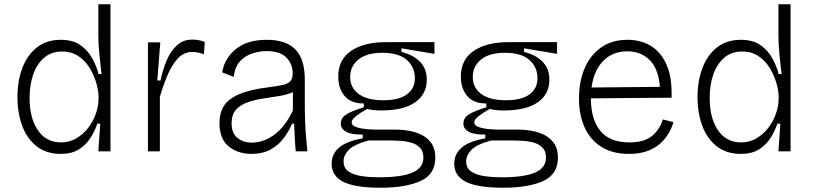

<svg xmlns="http://www.w3.org/2000/svg" viewBox="-20 -711 3822 902"><path d="M265 12Q198 12 152.5 -23.5Q107 -59 84.5 -119.5Q62 -180 62 -255Q62 -332 85.5 -393Q109 -454 154.5 -489Q200 -524 265 -524Q323 -524 358.5 -498.5Q394 -473 414 -436Q434 -399 443 -363H457Q452 -402 447 -453.5Q442 -505 442 -544V-691H499V0H442L451 -130H437Q425 -94 404 -61.5Q383 -29 349.5 -8.5Q316 12 265 12ZM267 -42Q306 -42 338.5 -61Q371 -80 394.5 -110.5Q418 -141 430.5 -177.5Q443 -214 443 -248V-256Q443 -283 433 -319Q423 -355 402.5 -389.5Q382 -424 349.5 -446.5Q317 -469 272 -469Q221 -469 187 -439.5Q153 -410 136 -361Q119 -312 119 -251Q119 -156 158 -99Q197 -42 267 -42Z M675 0V-512H733L719 -333H734Q745 -385 763.5 -428.5Q782 -472 811.5 -498.5Q841 -525 883 -525Q895 -525 909.5 -523Q924 -521 942 -514L938 -456Q924 -461 910.5 -464Q897 -467 884 -467Q844 -467 816 -437Q788 -407 767.5 -359Q747 -311 731 -256V0Z M1161 12Q1098 12 1054.5 -23Q1011 -58 1011 -134Q1011 -179 1031 -212Q1051 -245 1101.5 -267.5Q1152 -290 1241 -301Q1282 -306 1307 -311.5Q1332 -317 1343.5 -329Q1355 -341 1355 -367Q1355 -410 1325.5 -440.5Q1296 -471 1232 -471Q1202 -471 1168.5 -461Q1135 -451 1109.5 -425Q1084 -399 1078 -350L1024 -371Q1034 -436 1087.5 -480Q1141 -524 1234 -524Q1323 -524 1367.5 -479Q1412 -434 1412 -336V-204Q1412 -175 1413.5 -138.5Q1415 -102 1418 -65.5Q1421 -29 1424 0H1369Q1366 -36 1364.5 -67.5Q1363 -99 1362 -130H1352Q1337 -94 1312.5 -61.5Q1288 -29 1251 -8.5Q1214 12 1161 12ZM1165 -41Q1195 -41 1229 -55Q1263 -69 1296 -102Q1329 -135 1356 -192V-278Q1329 -266 1292 -260Q1255 -254 1216 -248Q1177 -242 1143.5 -230.5Q1110 -219 1089 -196Q1068 -173 1068 -132Q1068 -86 1095 -63.5Q1122 -41 1165 -41Z M1767 171Q1649 171 1593.5 143.5Q1538 116 1538 58Q1538 12 1573.5 -18Q1609 -48 1684 -61V-79Q1631 -78 1606 -92Q1581 -106 1581 -130Q1581 -157 1607 -173.5Q1633 -190 1689 -207V-225Q1630 -224 1599.5 -259.5Q1569 -295 1569 -351Q1569 -431 1629.5 -472Q1690 -513 1793 -513H2021V-458L1866 -484V-467Q1920 -454 1952.5 -421.5Q1985 -389 1985 -336Q1985 -269 1930.5 -230.5Q1876 -192 1769 -192Q1754 -192 1738.5 -193.5Q1723 -195 1704 -199Q1672 -181 1652 -165Q1632 -149 1632 -136Q1632 -122 1652.5 -114.5Q1673 -107 1701.5 -104.5Q1730 -102 1753 -102H1847Q1867 -102 1896.5 -97.5Q1926 -93 1955.5 -80Q1985 -67 2005 -40.5Q2025 -14 2025 30Q2025 108 1955.5 139.5Q1886 171 1767 171ZM1781 -240Q1854 -240 1891.5 -267.5Q1929 -295 1929 -344Q1929 -396 1891 -429.5Q1853 -463 1776 -463Q1703 -463 1664 -431.5Q1625 -400 1625 -350Q1625 -299 1665 -269.5Q1705 -240 1781 -240ZM1760 122Q1865 122 1917 100Q1969 78 1969 29Q1969 -1 1952.5 -17.5Q1936 -34 1911.5 -41Q1887 -48 1862.5 -49.5Q1838 -51 1821 -51H1711Q1642 -32 1618 -6.5Q1594 19 1594 46Q1594 79 1618 95Q1642 111 1680.5 116.5Q1719 122 1760 122Z M2343 171Q2225 171 2169.5 143.5Q2114 116 2114 58Q2114 12 2149.5 -18Q2185 -48 2260 -61V-79Q2207 -78 2182 -92Q2157 -106 2157 -130Q2157 -157 2183 -173.5Q2209 -190 2265 -207V-225Q2206 -224 2175.5 -259.5Q2145 -295 2145 -351Q2145 -431 2205.5 -472Q2266 -513 2369 -513H2597V-458L2442 -484V-467Q2496 -454 2528.5 -421.5Q2561 -389 2561 -336Q2561 -269 2506.5 -230.5Q2452 -192 2345 -192Q2330 -192 2314.5 -193.5Q2299 -195 2280 -199Q2248 -181 2228 -165Q2208 -149 2208 -136Q2208 -122 2228.5 -114.5Q2249 -107 2277.5 -104.5Q2306 -102 2329 -102H2423Q2443 -102 2472.5 -97.5Q2502 -93 2531.5 -80Q2561 -67 2581 -40.5Q2601 -14 2601 30Q2601 108 2531.5 139.5Q2462 171 2343 171ZM2357 -240Q2430 -240 2467.5 -267.5Q2505 -295 2505 -344Q2505 -396 2467 -429.5Q2429 -463 2352 -463Q2279 -463 2240 -431.5Q2201 -400 2201 -350Q2201 -299 2241 -269.5Q2281 -240 2357 -240ZM2336 122Q2441 122 2493 100Q2545 78 2545 29Q2545 -1 2528.5 -17.5Q2512 -34 2487.5 -41Q2463 -48 2438.5 -49.5Q2414 -51 2397 -51H2287Q2218 -32 2194 -6.5Q2170 19 2170 46Q2170 79 2194 95Q2218 111 2256.5 116.5Q2295 122 2336 122Z M2935 12Q2857 12 2804.5 -21.5Q2752 -55 2726 -113.5Q2700 -172 2700 -248Q2700 -328 2726.5 -390Q2753 -452 2804 -488Q2855 -524 2928 -524Q2989 -524 3036.5 -496Q3084 -468 3111 -408Q3138 -348 3135 -252L2756 -249V-248Q2756 -151 2800 -96.5Q2844 -42 2937 -42Q3005 -42 3042 -71.5Q3079 -101 3094 -150L3144 -137Q3122 -66 3069.5 -27Q3017 12 2935 12ZM2927 -470Q2859 -470 2814.5 -425.5Q2770 -381 2759 -300L3080 -303Q3074 -386 3033 -428Q2992 -470 2927 -470Z M3460 12Q3393 12 3347.5 -23.5Q3302 -59 3279.5 -119.5Q3257 -180 3257 -255Q3257 -332 3280.5 -393Q3304 -454 3349.5 -489Q3395 -524 3460 -524Q3518 -524 3553.5 -498.5Q3589 -473 3609 -436Q3629 -399 3638 -363H3652Q3647 -402 3642 -453.5Q3637 -505 3637 -544V-691H3694V0H3637L3646 -130H3632Q3620 -94 3599 -61.5Q3578 -29 3544.5 -8.5Q3511 12 3460 12ZM3462 -42Q3501 -42 3533.5 -61Q3566 -80 3589.5 -110.5Q3613 -141 3625.5 -177.5Q3638 -214 3638 -248V-256Q3638 -283 3628 -319Q3618 -355 3597.5 -389.5Q3577 -424 3544.5 -446.5Q3512 -469 3467 -469Q3416 -469 3382 -439.5Q3348 -410 3331 -361Q3314 -312 3314 -251Q3314 -156 3353 -99Q3392 -42 3462 -42Z"/></svg>

Font: Bricolage Grotesque 12pt ExtraLight
Style: Regular
Weight: 200
Designer: Mathieu Triay
Foundry: Atelier Triay
Version: Version 1.001; ttfautohint (v1.8.4.7-5d5b);gftools[0.9.33.de